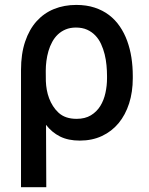

<svg xmlns="http://www.w3.org/2000/svg" viewBox="-20 -573 618 796"><path d="M296.2 -552.6Q338.4 -552.6 372.2 -541.5Q405.9 -530.5 432 -510.7Q458.1 -490.8 476.7 -463.4Q495.4 -436.1 507.3 -403.4Q519.2 -370.7 524.9 -334Q530.5 -297.2 530.5 -258.5V-248.6Q530.5 -191.8 515.3 -144.2Q500 -96.6 471.6 -62.3Q443.2 -28.1 402.5 -9.1Q361.9 9.9 310.7 9.9Q262.8 9.9 228.9 -7.1Q195 -24.1 170.8 -55.4L171.9 203.1H67.1V-282.7Q67.1 -349.8 84.2 -400.4Q101.2 -451 131.7 -484.9Q162.3 -518.8 204.2 -535.7Q246.1 -552.6 296.2 -552.6ZM169.7 -279.1 170.1 -236.5Q170.8 -218.4 174 -200.5Q177.2 -182.5 183.6 -165.5Q190 -148.4 199.8 -133.2Q209.5 -117.9 223 -105.5Q250.4 -80.3 297.6 -80.3Q332.7 -80.3 356.9 -95Q381 -109.7 395.8 -133.5Q410.5 -157.3 417.1 -187.5Q423.7 -217.7 423.7 -248.6V-258.5Q423.7 -279.5 421.5 -302.6Q419.4 -325.6 413.9 -347.8Q408.4 -370 399.1 -390.3Q389.9 -410.5 375.5 -425.6Q361.2 -440.7 341.3 -449.8Q321.4 -458.8 294.7 -458.8Q271 -458.8 252.3 -451Q233.7 -443.2 219.8 -430Q206 -416.9 196.4 -399.1Q186.8 -381.4 180.9 -361.3Q175.1 -341.3 172.4 -320.3Q169.7 -299.4 169.7 -279.1Z"/></svg>

Font: Inter P Medium
Style: Regular
Weight: 500
Designer: Rasmus Andersson
Foundry: rsms
Version: Version 3.018;git-588b23468